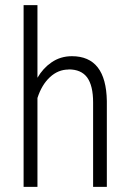

<svg xmlns="http://www.w3.org/2000/svg" viewBox="-20 -731 509 751"><path d="M126.5 -709.5V-426.8Q148.4 -464.4 181.2 -486.8Q216.3 -511.2 261.2 -511.2Q395 -511.2 397.9 -335.9V-1.5V0H397H345.7H344.2V-1.5V-330.1Q344.2 -396 320.8 -428.2Q297.4 -459.5 249 -459.5Q248.5 -459 248 -459Q207.5 -459 175.3 -429.2Q143.1 -399.4 126.5 -347.7V-1.5V0H125H73.2H72.3V-1.5V-709.5V-710.9H73.2H125H126.5Z"/></svg>

Font: MAUL Condensed Light
Style: Light
Weight: 300
Designer: MAUL
Version: Version 2.137; 2017; ttfautohint (v1.8.3)